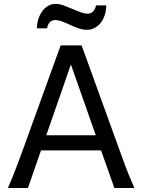

<svg xmlns="http://www.w3.org/2000/svg" viewBox="-20 -940 721 960"><path d="M334.5 -617.7 211.4 -263.7H459ZM19.5 0Q25.9 -14.6 32.7 -30.8Q39.6 -46.9 47.6 -67.1Q55.7 -87.4 65.4 -113.3Q75.2 -139.2 87.9 -173.3L283.2 -712.9H388.2L583.5 -173.3Q595.7 -139.2 605.5 -113.3Q615.2 -87.4 623.5 -67.1Q631.8 -46.9 638.7 -30.8Q645.5 -14.6 651.9 0H551.8L485.4 -188H185.1L119.6 0ZM164.6 -798.3Q164.6 -820.8 171.1 -842.5Q177.7 -864.3 189.7 -881.6Q201.7 -898.9 219 -909.7Q236.3 -920.4 258.3 -920.4Q268.6 -920.4 278.3 -918.5Q288.1 -916.5 298.1 -912.8Q308.1 -909.2 319.1 -904.5Q330.1 -899.9 342.8 -895Q356 -889.6 366.5 -885.3Q377 -880.9 386 -877.9Q395 -875 402.8 -873.3Q410.6 -871.6 418.5 -871.6Q435.5 -871.6 446.5 -883.8Q457.5 -896 460 -913.1H511.2Q511.2 -889.6 504.6 -867.7Q498 -845.7 485.6 -828.6Q473.1 -811.5 455.1 -801.3Q437 -791 414.6 -791Q395 -791 375.2 -797.6Q355.5 -804.2 333 -814.5Q304.7 -827.6 287.8 -833.7Q271 -839.8 257.3 -839.8Q239.3 -839.8 228.5 -828.1Q217.8 -816.4 215.8 -798.3Z"/></svg>

Font: Andika Phon
Style: Regular
Weight: 400
Designer: Victor Gaultney, Annie Olsen, Julie Remington, Don Collingsworth, Eric Hays, Becca Hirsbrunner
Foundry: SIL International
Version: Version 5.000